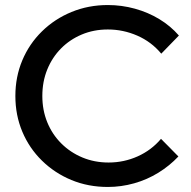

<svg xmlns="http://www.w3.org/2000/svg" viewBox="-20 -731 760 762"><path d="M408 11Q330 11 263.5 -16.5Q197 -44 146.5 -93.5Q96 -143 68.5 -208.5Q41 -274 41 -350Q41 -426 68.5 -491.5Q96 -557 146.5 -606.5Q197 -656 264 -683.5Q331 -711 408 -711Q463 -711 515.5 -696.5Q568 -682 612.5 -655Q657 -628 690 -590L620 -518Q581 -565 525 -589.5Q469 -614 408 -614Q352 -614 304.5 -594Q257 -574 222 -538.5Q187 -503 167.5 -455Q148 -407 148 -350Q148 -294 167.5 -246Q187 -198 223 -162Q259 -126 307 -106Q355 -86 411 -86Q472 -86 526.5 -110.5Q581 -135 619 -180L688 -110Q653 -73 608.5 -45.5Q564 -18 512.5 -3.5Q461 11 408 11Z"/></svg>

Font: Red Hat Display SemiBold
Style: Regular
Weight: 600
Designer: Pentagram, MCKL
Foundry: Pentagram, MCKL
Version: Version 1.023